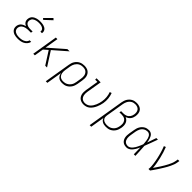

<svg xmlns="http://www.w3.org/2000/svg" viewBox="244 -2136 3712 3712"><g transform="rotate(45 2100.0 -280.0)"><path d="M247 8Q221 8 196 5Q171 2 148 -5.5Q125 -13 105.5 -26.5Q86 -40 72.5 -59.5Q59 -79 55 -104Q51 -129 55 -154Q59 -177 70.5 -199Q82 -221 101.5 -236.5Q121 -252 143.5 -262Q166 -272 189 -278Q170 -285 153.5 -297.5Q137 -310 126.5 -327.5Q116 -345 113 -367Q110 -389 114 -410Q117 -432 127.5 -452.5Q138 -473 155.5 -488Q173 -503 194 -513Q215 -523 236.5 -528.5Q258 -534 279.5 -536Q301 -538 323 -538Q345 -538 367 -536Q389 -534 409.5 -528.5Q430 -523 449 -513Q468 -503 481.5 -487.5Q495 -472 501 -451Q507 -430 503 -408Q503 -406 502.5 -404Q502 -402 502 -400H459Q460 -402 460 -403.5Q460 -405 460 -406Q463 -422 458 -437.5Q453 -453 442 -464Q431 -475 417 -482Q403 -489 387.5 -493Q372 -497 355.5 -498.5Q339 -500 323 -500Q306 -500 289 -498.5Q272 -497 255 -493Q238 -489 221.5 -482Q205 -475 190.5 -464Q176 -453 167.5 -437Q159 -421 156 -404Q153 -387 156 -369.5Q159 -352 169 -339Q179 -326 193.5 -317Q208 -308 224 -303Q240 -298 257.5 -296.5Q275 -295 293 -295H352L345 -256H286Q267 -256 248 -254.5Q229 -253 209.5 -249Q190 -245 171.5 -237Q153 -229 137 -216.5Q121 -204 111 -186Q101 -168 98 -149Q94 -130 98 -111.5Q102 -93 112.5 -78.5Q123 -64 138.5 -54.5Q154 -45 172 -39.5Q190 -34 209 -32Q228 -30 247 -30Q265 -30 283.5 -32Q302 -34 320.5 -38Q339 -42 357 -50Q375 -58 390.5 -70Q406 -82 417 -99Q428 -116 431 -134H474Q467 -98 443 -68.5Q419 -39 386 -21.5Q353 -4 317.5 2Q282 8 247 8ZM337 -598 310 -622 452 -765 484 -735Z M665 0 752 -530H795L749 -251L1068 -530H1129L855 -291L1041 0H992L885 -168L824 -263L739 -189L708 0Z M1212 205 1302 -336Q1306 -362 1314.5 -388.5Q1323 -415 1338 -439Q1353 -463 1374.5 -483Q1396 -503 1421.5 -515.5Q1447 -528 1474 -533Q1501 -538 1528 -538Q1557 -538 1585.5 -531.5Q1614 -525 1637 -510Q1660 -495 1676 -471.5Q1692 -448 1699 -420.5Q1706 -393 1705.5 -363.5Q1705 -334 1700 -304L1682 -194Q1677 -168 1668.5 -142Q1660 -116 1645 -92Q1630 -68 1609 -48Q1588 -28 1563 -15Q1538 -2 1511.5 3Q1485 8 1458 8Q1430 8 1403 1Q1376 -6 1356 -23Q1336 -40 1324.5 -64Q1313 -88 1308 -114L1255 205ZM1450 -30Q1473 -30 1495.5 -34.5Q1518 -39 1539 -50Q1560 -61 1578 -77.5Q1596 -94 1609 -114Q1622 -134 1629 -156Q1636 -178 1640 -201L1658 -311Q1662 -334 1662.5 -357.5Q1663 -381 1658 -403Q1653 -425 1641.5 -444Q1630 -463 1612.5 -476Q1595 -489 1572.5 -494.5Q1550 -500 1527 -500Q1505 -500 1482.5 -495.5Q1460 -491 1439.5 -480Q1419 -469 1402 -452Q1385 -435 1373 -415Q1361 -395 1354 -373Q1347 -351 1343 -329L1326 -223Q1322 -200 1321 -176.5Q1320 -153 1324 -131Q1328 -109 1338.5 -89Q1349 -69 1366 -55.5Q1383 -42 1405 -36Q1427 -30 1450 -30Z M2043 8Q2015 8 1987.5 0.5Q1960 -7 1938.5 -23Q1917 -39 1903 -62Q1889 -85 1883 -112Q1877 -139 1878 -168Q1879 -197 1883 -226L1927 -492H1865V-530H1977L1925 -219Q1922 -197 1921 -174Q1920 -151 1924 -130Q1928 -109 1937.5 -89.5Q1947 -70 1963 -56.5Q1979 -43 2000.5 -36.5Q2022 -30 2044 -30Q2073 -30 2102.5 -41Q2132 -52 2154.5 -73.5Q2177 -95 2193.5 -121.5Q2210 -148 2222 -176.5Q2234 -205 2242 -233.5Q2250 -262 2255 -291Q2265 -351 2259.5 -409.5Q2254 -468 2234 -522L2273 -535Q2295 -477 2301.5 -413.5Q2308 -350 2297 -285Q2291 -251 2281 -218Q2271 -185 2256.5 -152.5Q2242 -120 2221.5 -90Q2201 -60 2173.5 -36.5Q2146 -13 2111.5 -2.5Q2077 8 2043 8Z M2412 205 2535 -541Q2540 -567 2548 -593Q2556 -619 2570.5 -643Q2585 -667 2605.5 -687Q2626 -707 2650.5 -720Q2675 -733 2701.5 -738Q2728 -743 2754 -743Q2793 -743 2829.5 -730.5Q2866 -718 2888.5 -689.5Q2911 -661 2916.5 -622.5Q2922 -584 2916 -545Q2912 -521 2903 -497.5Q2894 -474 2878 -454Q2862 -434 2840 -419.5Q2818 -405 2794 -396Q2822 -385 2843 -364.5Q2864 -344 2874.5 -316Q2885 -288 2886 -257Q2887 -226 2882 -194Q2877 -168 2868.5 -141Q2860 -114 2845 -90Q2830 -66 2808 -46Q2786 -26 2760.5 -13.5Q2735 -1 2708 3.5Q2681 8 2654 8Q2629 8 2605 3.5Q2581 -1 2560.5 -12Q2540 -23 2524.5 -40.5Q2509 -58 2502 -81L2455 205ZM2646 -30Q2669 -30 2692 -34Q2715 -38 2737 -48.5Q2759 -59 2777.5 -75.5Q2796 -92 2809 -112.5Q2822 -133 2829 -155.5Q2836 -178 2840 -201Q2843 -223 2843.5 -246Q2844 -269 2838 -289.5Q2832 -310 2820 -327.5Q2808 -345 2790 -356.5Q2772 -368 2750.5 -372.5Q2729 -377 2706 -377H2644L2651 -416H2713Q2731 -416 2749.5 -419Q2768 -422 2786 -429.5Q2804 -437 2820 -450Q2836 -463 2847 -479Q2858 -495 2864.5 -513.5Q2871 -532 2874 -550Q2879 -580 2875 -609.5Q2871 -639 2854.5 -661.5Q2838 -684 2810.5 -694.5Q2783 -705 2754 -705Q2732 -705 2710 -700.5Q2688 -696 2668.5 -684.5Q2649 -673 2632.5 -655.5Q2616 -638 2605 -618Q2594 -598 2587.5 -577Q2581 -556 2577 -534L2515 -160Q2512 -141 2513.5 -122.5Q2515 -104 2523 -88Q2531 -72 2544.5 -60.5Q2558 -49 2574.5 -42.5Q2591 -36 2609 -33Q2627 -30 2646 -30Z M3218 8Q3190 8 3163 1Q3136 -6 3115.5 -23Q3095 -40 3082.5 -63.5Q3070 -87 3065 -114Q3060 -141 3061.5 -169Q3063 -197 3067 -226L3086 -336Q3090 -361 3097.5 -386Q3105 -411 3118.5 -435Q3132 -459 3151 -479Q3170 -499 3193.5 -513Q3217 -527 3242.5 -532.5Q3268 -538 3294 -538Q3317 -538 3338 -529.5Q3359 -521 3374 -506Q3389 -491 3399 -471Q3409 -451 3416 -430Q3423 -409 3427 -387Q3431 -365 3435 -343Q3451 -390 3467.5 -436.5Q3484 -483 3500 -530H3543Q3518 -463 3494 -395.5Q3470 -328 3443 -261Q3448 -196 3451 -130.5Q3454 -65 3457 0H3414Q3413 -46 3412 -92Q3411 -138 3410 -184Q3400 -162 3389.5 -140.5Q3379 -119 3366 -99Q3353 -79 3338 -59.5Q3323 -40 3304 -25Q3285 -10 3263 -1Q3241 8 3218 8ZM3218 -30Q3244 -30 3267.5 -44.5Q3291 -59 3309 -79.5Q3327 -100 3340.5 -123Q3354 -146 3365.5 -170Q3377 -194 3387.5 -218.5Q3398 -243 3407 -268Q3406 -292 3403.5 -316Q3401 -340 3397.5 -363.5Q3394 -387 3387.5 -410Q3381 -433 3369.5 -453Q3358 -473 3338 -486.5Q3318 -500 3294 -500Q3273 -500 3252 -494.5Q3231 -489 3212 -477Q3193 -465 3178 -448Q3163 -431 3153 -411Q3143 -391 3137 -370.5Q3131 -350 3127 -329L3109 -219Q3106 -197 3104.5 -175Q3103 -153 3106 -132Q3109 -111 3117 -91.5Q3125 -72 3140 -57.5Q3155 -43 3175.5 -36.5Q3196 -30 3218 -30Z M3815 0Q3821 -34 3819 -68.5Q3817 -103 3812.5 -137Q3808 -171 3802 -204Q3796 -237 3789 -269.5Q3782 -302 3773.5 -334.5Q3765 -367 3756 -398.5Q3747 -430 3736 -461.5Q3725 -493 3713 -523L3752 -538Q3774 -484 3791.5 -427Q3809 -370 3822.5 -312Q3836 -254 3847 -195Q3858 -136 3861 -75Q3883 -106 3905 -138.5Q3927 -171 3947.5 -203.5Q3968 -236 3987.5 -269Q4007 -302 4024.5 -336Q4042 -370 4056.5 -405.5Q4071 -441 4077 -477L4086 -530H4129L4120 -477Q4115 -445 4103 -413.5Q4091 -382 4076.5 -351Q4062 -320 4045.5 -290Q4029 -260 4011 -230.5Q3993 -201 3974.5 -172Q3956 -143 3937 -114Q3918 -85 3898 -56.5Q3878 -28 3858 0Z"/></g></svg>

Font: Iosevka Slab XLtExObl
Style: Regular
Weight: 200
Width: 7
Italic angle: -9°
Monospace: yes
Designer: Belleve Invis
Foundry: Belleve Invis
Version: Version 11.1.1; ttfautohint (v1.8.3)